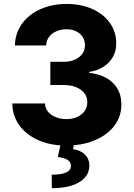

<svg xmlns="http://www.w3.org/2000/svg" viewBox="-20 -737 686 985"><path d="M210.9 -206.1Q211.4 -183.1 225.8 -164.8Q240.2 -146.5 265.4 -136.2Q290.5 -126 321.3 -126Q352.1 -126 376.5 -137.2Q400.9 -148.4 414.6 -168.2Q428.2 -188 427.7 -212.9Q428.2 -238.3 413.3 -258.3Q398.4 -278.3 370.8 -289.6Q343.3 -300.8 306.6 -300.8H238.3V-419.9H306.6Q338.4 -419.9 363.3 -430.7Q388.2 -441.4 402.1 -460.7Q416 -480 416 -504.9Q416 -528.8 404.1 -547.4Q392.1 -565.9 370.6 -576.4Q349.1 -586.9 321.3 -586.9Q292.5 -586.9 268.8 -576.4Q245.1 -565.9 231.2 -547.1Q217.3 -528.3 216.8 -503.9H56.6Q57.6 -565.4 92 -614Q126.5 -662.6 186.8 -689.7Q247.1 -716.8 322.3 -716.8Q396.5 -716.8 454.6 -690.4Q512.7 -664.1 544.7 -617.9Q576.7 -571.8 576.2 -514.6Q576.7 -476.1 559.1 -444.8Q541.5 -413.6 509.8 -393.8Q478 -374 437.5 -368.2V-363.3Q517.6 -354 560.5 -310.5Q603.5 -267.1 602.5 -200.2Q603 -145 572.3 -99.9Q541.5 -54.7 485.8 -26.4Q430.2 2 358.4 8.3L354.5 28.3Q393.1 33.7 415.5 55.7Q438 77.6 438.5 112.3Q438.5 147.9 415.5 174.1Q392.6 200.2 349.4 214.4Q306.2 228.5 246.1 228.5L245.1 159.2Q343.8 159.2 343.8 114.3Q343.8 94.7 327.4 83.7Q311 72.8 276.4 68.4L290 8.8Q218.3 3.9 162.4 -24.7Q106.4 -53.2 75.2 -100.1Q43.9 -147 43 -206.1Z"/></svg>

Font: Pretendard JP ExtraBold
Style: Regular
Weight: 800
Designer: Base glyphs from Inter by Rasmus Andersson; Hangeul glyphs from Noto Sans CJK(Source Han Sans) by Jang Soo-young and Kan
Foundry: Kil Hyung-jin
Version: Version 1.309